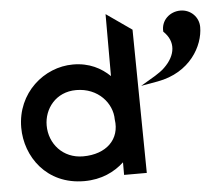

<svg xmlns="http://www.w3.org/2000/svg" viewBox="-49 -709 905 775"><g transform="rotate(-5 403.5 -321.0)"><path d="M708 -641C665 -641 628 -608 632 -562C678 -519 671 -463 622 -416C611 -405 597 -396 583 -387L524 -352L592 -364C725 -388 782 -492 782 -568C782 -609 749 -641 708 -641ZM424 -51V0H516L509 -581L406 -653V-402C371 -436 323 -462 257 -462C140 -462 27 -367 27 -226C27 -109 109 11 262 11C332 11 385 -15 424 -51ZM406 -226C418 -146 361 -89 266 -89C184 -89 130 -152 130 -226C130 -293 178 -358 261 -358C350 -358 406 -292 406 -226Z"/></g></svg>

Font: Charger
Style: ExBd
Weight: 400
Designer: Jasper
Foundry: Cannot Into Space Fonts
Version: Version 0.99